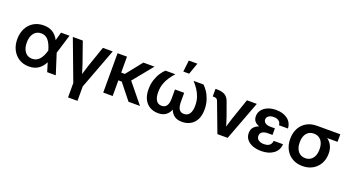

<svg xmlns="http://www.w3.org/2000/svg" viewBox="-59 -1444 4308 2363"><g transform="rotate(20 2095.0 -262.5)"><path d="M279.3 11.7Q204.6 11.7 148.7 -22.9Q92.8 -57.6 61.8 -118.4Q30.8 -179.2 30.8 -256.8Q30.8 -335.4 61.8 -396.5Q92.8 -457.5 149.2 -492.2Q205.6 -526.9 282.2 -526.9Q352.1 -526.9 400.6 -496.1Q449.2 -465.3 479.5 -406.7L509.8 -515.6H621.1L544.4 -264.6L628.9 0H516.1L480.5 -116.7Q448.7 -53.7 399.2 -21Q349.6 11.7 279.3 11.7ZM438 -255.9 437 -259.3Q413.1 -342.3 377.2 -383.3Q341.3 -424.3 285.6 -424.3Q224.6 -424.3 189.9 -378.9Q155.3 -333.5 155.3 -257.8Q155.3 -181.6 189.5 -136.5Q223.6 -91.3 284.2 -91.3Q341.3 -91.3 379.4 -134Q417.5 -176.8 438 -255.9Z M863.8 204.1V15.6L664.6 -515.6H794.9L889.2 -247.1Q899.4 -216.3 908.9 -185.8Q918.5 -155.3 927.7 -125Q937 -155.3 946.3 -185.8Q955.6 -216.3 965.3 -247.1L1058.1 -515.6H1187L987.3 15.6V204.1Z M1374 -515.6V-306.6H1421.9L1588.4 -515.6H1733.9L1522.9 -256.3L1731.9 0H1581.5L1418 -205.1H1374V0H1250.5V-515.6Z M1968.8 7.8Q1910.6 7.8 1863 -18.3Q1815.4 -44.4 1787.6 -97.4Q1759.8 -150.4 1759.8 -230.5Q1759.8 -298.3 1778.3 -354.2Q1796.9 -410.2 1824.2 -451.2Q1851.6 -492.2 1877.9 -515.6H2007.3Q1975.6 -480.5 1947.5 -439.5Q1919.4 -398.4 1901.6 -348.1Q1883.8 -297.9 1883.8 -235.4Q1883.8 -166.5 1908.4 -129.4Q1933.1 -92.3 1980 -92.3Q2066.9 -92.3 2066.9 -221.7V-337.9H2187.5V-221.7Q2187.5 -158.2 2207.3 -125.2Q2227.1 -92.3 2272 -92.3Q2319.8 -92.3 2344.7 -129.2Q2369.6 -166 2369.6 -235.4Q2369.6 -297.9 2352.1 -348.1Q2334.5 -398.4 2306.2 -439.5Q2277.8 -480.5 2246.1 -515.6H2375.5Q2401.9 -492.2 2429.4 -451.2Q2457 -410.2 2475.6 -354.2Q2494.1 -298.3 2494.1 -230.5Q2494.1 -149.9 2466.1 -97.2Q2438 -44.4 2390.1 -18.3Q2342.3 7.8 2283.2 7.8Q2217.8 7.8 2180.4 -21Q2143.1 -49.8 2126 -95.7Q2108.9 -49.3 2070.8 -20.8Q2032.7 7.8 1968.8 7.8ZM2087.9 -580.1 2105.5 -730.5H2217.8L2164.6 -580.1Z M2745.6 0 2600.6 -384.8Q2588.4 -416 2554.2 -416H2533.2V-515.6H2555.7Q2621.6 -515.6 2659.9 -491.2Q2698.2 -466.8 2715.8 -413.6L2775.9 -247.1Q2786.1 -216.3 2795.9 -185.8Q2805.7 -155.3 2814.9 -125Q2823.7 -155.3 2833.3 -185.8Q2842.8 -216.3 2852.5 -247.1L2944.8 -515.6H3074.2L2879.9 0Z M3320.8 11.7Q3259.3 11.7 3210 -6.8Q3160.6 -25.4 3131.8 -60.5Q3103 -95.7 3103 -145.5Q3103 -192.4 3128.7 -221.7Q3154.3 -251 3196.8 -265.6Q3157.7 -278.3 3136.2 -303.5Q3114.7 -328.6 3114.7 -369.6Q3114.7 -416.5 3142.1 -452.1Q3169.4 -487.8 3217 -507.6Q3264.6 -527.3 3326.2 -527.3Q3416.5 -527.3 3475.1 -483.6Q3533.7 -439.9 3538.1 -361.8H3420.9Q3418.9 -396 3394 -415.8Q3369.1 -435.5 3327.1 -435.5Q3286.6 -435.5 3261.2 -417.5Q3235.8 -399.4 3235.8 -370.6Q3235.8 -344.7 3259.3 -326.7Q3282.7 -308.6 3330.1 -308.6H3386.2V-222.7H3325.7Q3281.2 -222.7 3253.9 -205.1Q3226.6 -187.5 3226.6 -152.8Q3226.6 -118.7 3252.7 -99.4Q3278.8 -80.1 3323.7 -80.1Q3417.5 -80.1 3425.3 -159.2H3546.9Q3542.5 -78.1 3480 -33.2Q3417.5 11.7 3320.8 11.7Z M3861.8 11.7Q3785.6 11.7 3728.5 -21.5Q3671.4 -54.7 3639.4 -114.3Q3607.4 -173.8 3607.4 -252.4Q3607.4 -331.5 3638.9 -390.6Q3670.4 -449.7 3727.3 -482.7Q3784.2 -515.6 3860.4 -515.6H4167.5V-416.5H4031.2Q4069.3 -390.1 4092 -346.9Q4114.7 -303.7 4114.7 -241.7Q4114.7 -168.5 4083 -111.1Q4051.3 -53.7 3994.4 -21Q3937.5 11.7 3861.8 11.7ZM3861.8 -412.6H3860.4Q3801.3 -412.6 3766.6 -370.6Q3731.9 -328.6 3731.9 -252.4Q3731.9 -177.2 3767.1 -134.3Q3802.2 -91.3 3861.8 -91.3Q3920.9 -91.3 3956.1 -134.3Q3991.2 -177.2 3991.2 -252.4Q3991.2 -328.1 3956.1 -370.4Q3920.9 -412.6 3861.8 -412.6Z"/></g></svg>

Font: Inter Display SemiBold
Style: Regular
Weight: 600
Designer: Rasmus Andersson
Foundry: rsms
Version: Version 4.001;git-9221beed3